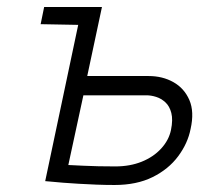

<svg xmlns="http://www.w3.org/2000/svg" viewBox="-20 -520 569 548"><path d="M106 -500 96 -451 203 -449H232L243 -500ZM404 -303H229L271 -500H214L109 -3Q113 -3 126.5 -1.5Q140 0 160 1.5Q180 3 204.5 4.5Q229 6 255.5 7Q282 8 307 8Q370 8 415.5 -14.5Q461 -37 488.5 -74Q516 -111 524 -152Q535 -201 520.5 -234.5Q506 -268 475 -285.5Q444 -303 404 -303ZM309 -45Q285 -45 261 -45.5Q237 -46 217.5 -47Q198 -48 186.5 -48.5Q175 -49 175 -49L218 -248H398Q411 -248 425.5 -243.5Q440 -239 452 -228Q464 -217 469 -197.5Q474 -178 468 -149Q462 -120 440 -96Q418 -72 384.5 -58.5Q351 -45 309 -45Z"/></svg>

Font: Advent Pro
Style: Italic
Weight: 400
Italic angle: -12°
Designer: VivaRado, Andreas Kalpakidis
Foundry: VivaRado, Andreas Kalpakidis
Version: Version 3.000